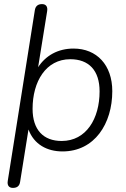

<svg xmlns="http://www.w3.org/2000/svg" viewBox="-20 -731 615 937"><path d="M43 186C63 186 75 177 78 157L119 -99C146 -26 210 8 285 8C442 8 528 -128 528 -286C528 -414 452 -494 339 -494C263 -494 203 -460 166 -403L210 -676C214 -699 204 -711 185 -711C165 -711 153 -701 150 -681L18 151C14 174 24 186 43 186ZM281 -43C192 -43 139 -97 139 -200C139 -333 204 -442 323 -442C413 -442 466 -388 466 -285C466 -152 401 -43 281 -43Z"/></svg>

Font: SN Pro Light
Style: Italic
Weight: 300
Italic angle: -8.99998°
Designer: Tobias Whetton
Foundry: Supernotes
Version: Version 1.001;Glyphs 3.2 (3249)